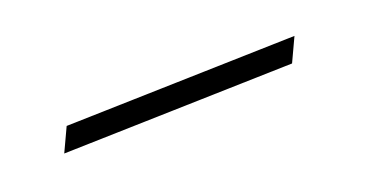

<svg xmlns="http://www.w3.org/2000/svg" viewBox="-31 -787 662 333"><g transform="rotate(5 300.0 -621.0)"><path d="M90 -502V-550L470 -740V-692Z"/></g></svg>

Font: Tiny Thin
Style: Regular
Weight: 100
Monospace: yes
Designer: Philipp Nurullin, Konstantin Bulenkov
Foundry: JetBrains
Version: Version 2.251; ttfautohint (v1.8.4.7-5d5b)